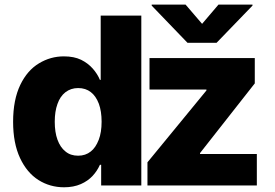

<svg xmlns="http://www.w3.org/2000/svg" viewBox="-20 -794 1177 822"><path d="M254.4 7.8Q193.8 7.8 144.5 -23.4Q95.2 -54.7 65.9 -117.2Q36.1 -180.7 36.1 -272.5Q36.1 -366.7 66.9 -430.7Q96.7 -492.7 147 -522.9Q196.3 -552.7 253.4 -552.7Q296.9 -552.7 327.1 -538.1Q356.9 -523.4 377.4 -500Q397.5 -477.1 407.7 -452.1H411.1V-727.1H585V0H413.1V-88.4H407.7Q396 -62 376.5 -41Q356 -19 326.2 -5.9Q294.9 7.8 254.4 7.8ZM314.5 -127.4Q346.2 -127.4 368.7 -145.5Q389.6 -161.6 402.8 -195.8Q415 -227.5 415 -272.9Q415 -317.4 403.3 -349.6Q390.6 -382.8 369.1 -399.4Q346.7 -417 314.5 -417Q283.2 -417 259.8 -398.9Q237.3 -381.3 226.1 -349.1Q214.4 -316.9 214.4 -272.9Q214.4 -228 226.1 -195.8Q238.3 -162.6 260.3 -145.5Q281.7 -127.4 314.5 -127.4ZM1079.6 0H611.3V-99.1L863.8 -406.7V-410.6H620.1V-545.4H1070.8V-437L836.4 -138.7V-134.8H1079.6ZM629.4 -774.4H774.4L845.2 -691.9L915.5 -774.4H1061V-770L907.2 -610.8H782.7L629.4 -770Z"/></svg>

Font: My Font
Style: Regular
Weight: 500
Designer: Rasmus Andersson
Foundry: rsms
Version: Version 0.001